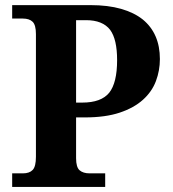

<svg xmlns="http://www.w3.org/2000/svg" viewBox="-20 -734 678 754"><path d="M607.9 -502Q607.9 -457 592.3 -415.5Q576.7 -374 541.5 -342.3Q506.3 -310.5 450.2 -291.7Q394 -272.9 313 -272.9H278.8V-112.8Q278.8 -77.1 292.7 -65.2Q306.6 -53.2 332 -53.2H393.1V0H27.8V-53.2H69.8Q95.7 -53.2 108.4 -66.7Q121.1 -80.1 121.1 -118.2V-600.1Q121.1 -635.7 108.2 -648.4Q95.2 -661.1 69.8 -661.1H27.8V-713.9H335Q404.3 -713.9 455.6 -699.2Q506.8 -684.6 541 -657.2Q607.9 -602.1 607.9 -502ZM317.9 -654.8H278.8V-331.1H303.2Q377 -331.1 408.7 -369.6Q439.9 -408.7 439.9 -498Q439.9 -579.6 412.6 -616.7Q383.3 -654.8 317.9 -654.8Z"/></svg>

Font: Koh Santepheap
Style: Bold
Weight: 700
Designer: Danh Hong
Version: Version 2.002; ttfautohint (v1.8.3)